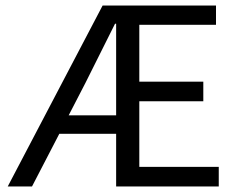

<svg xmlns="http://www.w3.org/2000/svg" viewBox="-20 -676 862 696"><path d="M290 -376 229 -258H401V-590H397Q344 -483 290 -376ZM8 0 352 -656H763V-586H485V-380H717V-309H485V-71H773V0H401V-191H195L96 0Z"/></svg>

Font: Processing Sans Pro
Style: Regular
Weight: 400
Designer: Paul D. Hunt
Foundry: Adobe Systems Incorporated
Version: Version 2.020;PS 2.000;hotconv 1.0.86;makeotf.lib2.5.63406